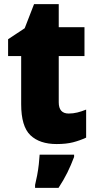

<svg xmlns="http://www.w3.org/2000/svg" viewBox="-20 -684 461 925"><path d="M311 -137Q332 -137 352.5 -142Q373 -147 395 -156V-21Q365 -7 332 1.5Q299 10 253 10Q171 10 126.5 -32.5Q82 -75 82 -182V-414H19V-495L99 -548L144 -664H263V-553H387V-414H263V-191Q263 -137 311 -137ZM337 72Q322 112 304.5 147.5Q287 183 262 221H149V207Q154 187 159 160.5Q164 134 167 107Q170 80 171 61H337Z"/></svg>

Font: Noto Sans Gujarati SemiCondensed Black
Style: Regular
Weight: 900
Width: 4
Designer: Jelle Bosma - Monotype Design Team, Universal Thirst
Foundry: Monotype Imaging Inc.
Version: Version 2.106; ttfautohint (v1.8.4.7-5d5b)